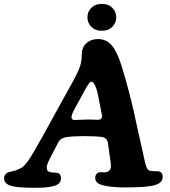

<svg xmlns="http://www.w3.org/2000/svg" viewBox="-34 -922 844 954"><path d="M466.8 -902.3H472.2H477.1Q504.9 -902.3 524.2 -883.1Q543.5 -863.8 543.5 -835.9Q543.5 -808.1 524.2 -788.8Q504.9 -769.5 477.1 -769.5Q473.6 -769.5 472.2 -770Q470.7 -769.5 466.8 -769.5Q439 -769.5 419.7 -788.8Q400.4 -808.1 400.4 -835.9Q400.4 -863.8 419.7 -883.1Q439 -902.3 466.8 -902.3ZM255.9 -215.3 211.9 -130.4Q198.2 -103 198.2 -88.4Q198.2 -69.3 215.8 -66.4Q223.6 -64.9 235.1 -64.5Q246.6 -64 252 -63Q269 -58.1 269 -36.1Q269 -21 259.3 -11.2Q249.5 -1.5 229.2 3.2Q209 7.8 187.5 9.5Q166 11.2 133.3 11.2Q56.2 11.2 21.2 1.5Q-13.7 -8.3 -13.7 -36.1Q-13.7 -46.9 -7.6 -54.9Q-1.5 -63 8.8 -66.4Q13.2 -67.9 31.7 -72Q50.3 -76.2 62.5 -83Q83.5 -90.8 106 -123.3Q128.4 -155.8 174.8 -239.3L331.1 -522.5Q355.5 -567.9 363.8 -593Q372.1 -618.2 372.1 -648.9Q372.1 -687 395.3 -707.5Q418.5 -728 452.6 -728Q494.1 -728 520.8 -697Q547.4 -666 568.8 -598.6Q586.9 -541.5 603.8 -477.1Q620.6 -412.6 629.6 -372.6Q638.7 -332.5 656.2 -252.4Q673.8 -172.4 681.2 -139.6Q684.6 -123 686.5 -115.5Q688.5 -107.9 692.1 -96.7Q695.8 -85.4 700.2 -80.3Q704.6 -75.2 710.9 -73.7Q721.2 -71.3 735.6 -71.5Q750 -71.8 756.8 -70.3Q774.4 -64.9 774.4 -44.9Q774.4 -28.3 765.1 -18.6Q755.9 -8.8 737.8 -2.9Q700.7 9.3 591.3 9.3Q516.6 9.3 478 -1.5Q439 -10.3 439 -38.1Q439 -58.6 457.5 -65.4Q463.4 -66.9 474.4 -66.2Q485.4 -65.4 492.7 -66.4Q503.9 -67.9 510.5 -75.9Q517.1 -84 517.1 -95.7Q517.1 -106.9 514.6 -123L502 -212.9Q499.5 -225.6 492.2 -232.7Q484.9 -239.7 470.2 -241.7Q439 -245.6 380.4 -245.6Q326.2 -245.6 293.5 -240.2Q266.6 -235.8 255.9 -215.3ZM404.3 -328.1Q419.4 -328.1 433.8 -327.4Q448.2 -326.7 452.1 -326.7Q473.1 -326.7 473.1 -346.7Q473.1 -350.6 466.3 -382.3L451.7 -456.1Q446.3 -481 437.7 -498.5Q429.2 -516.1 421.4 -516.1Q417.5 -516.1 413.3 -512.9Q409.2 -509.8 403.8 -501.5Q398.4 -493.2 395 -487.1Q391.6 -481 383.8 -467.3L335.4 -378.4Q321.3 -353 321.3 -338.9Q321.3 -325.7 337.9 -325.7Q339.4 -325.7 365 -326.9Q390.6 -328.1 404.3 -328.1Z"/></svg>

Font: Cooper*
Style: Bold Italic
Weight: 700
Italic angle: -7°
Designer: Owen Earl
Foundry: indestructible type*
Version: Version 0.001